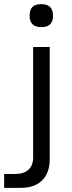

<svg xmlns="http://www.w3.org/2000/svg" viewBox="-70 -727 346 927"><path d="M2 113Q46 113 68 92Q90 71 90 34V-500H170V43Q170 107 134 143.5Q98 180 29 180H-50V113ZM130 -707Q186 -707 186 -651Q186 -596 130 -596Q73 -596 73 -651Q73 -680 86.5 -693.5Q100 -707 130 -707Z"/></svg>

Font: Fivo Sans
Style: Regular
Weight: 400
Designer: Alexander Slobzheninov
Foundry: Alexander Slobzheninov
Version: 1.0